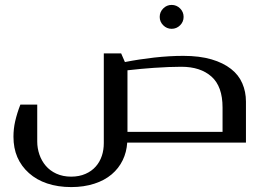

<svg xmlns="http://www.w3.org/2000/svg" viewBox="-20 -574 1063 773"><path d="M623 -505.9Q623 -525.9 637.2 -540Q651.4 -554.2 670.9 -554.2Q690.9 -554.2 705.1 -540Q719.2 -525.9 719.2 -505.9Q719.2 -486.3 705.1 -472.2Q690.9 -458 670.9 -458Q651.4 -458 637.2 -472.2Q623 -486.3 623 -505.9ZM467.8 -358.9 482.9 -324.2Q540 -335.4 601.1 -342.3Q662.6 -349.1 717.8 -349.1Q783.2 -349.1 831.5 -335Q878.4 -321.3 910.2 -296.4Q940.9 -272.5 955.6 -238.3Q970.2 -204.6 970.2 -165V0H492.2Q489.7 38.6 474.1 70.8Q458 104 429.7 127.9Q400.9 152.3 359.9 165.5Q317.4 179.2 267.1 179.2Q213.4 179.2 169.9 164.6Q127.4 150.4 96.7 123Q65.9 95.7 49.8 58.6Q34.2 22.5 34.2 -23.9Q34.2 -55.2 41 -85.4Q48.8 -119.1 62 -152.8H129.9V-3.9Q129.9 22.5 138.7 48.3Q147.5 73.7 164.1 93.3Q181.2 113.3 206.5 125Q233.4 137.2 266.1 137.2Q298.8 137.2 324.2 126Q349.1 115.2 365.7 96.2Q381.8 78.1 390.1 53.2Q397.9 29.8 397.9 2V-358.9ZM876 -43V-141.1Q876 -226.1 831.5 -265.6Q787.1 -305.2 710 -305.2Q663.6 -305.2 598.6 -300.8Q549.8 -297.4 493.2 -291V-43Z"/></svg>

Font: SimahzazaarabicW05-Regular
Style: Regular
Weight: 400
Designer: Ahmed zaza
Foundry: Ahmed zaza
Version: Version 1.001